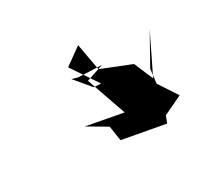

<svg xmlns="http://www.w3.org/2000/svg" viewBox="-76 -879 551 516"><g transform="rotate(-30 199.5 -621.0)"><path d="M168 -697 240 -694 186 -676 229 -553 117 -574 175 -540 182 -494 313 -470 321 -491 380 -519 342 -577 347 -620 399 -713 341 -594 316 -653 226 -689 211 -772 158 -734 213 -652 191 -653 150 -702Z"/></g></svg>

Font: Hussar Lance
Style: ExBdObl
Weight: 700
Foundry: Cannot Into Space Fonts, PlusOne Fonts
Version: Version 2.270